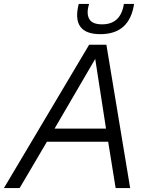

<svg xmlns="http://www.w3.org/2000/svg" viewBox="-56 -958 757 978"><path d="M486 -730 607 0H533L495 -236H183L44 0H-36L398 -730ZM222 -303H484L429 -658ZM345 -938H398Q383 -891 398 -862.5Q413 -834 464 -834Q559 -834 575 -938H627Q604 -784 455 -784Q306 -784 345 -938Z"/></svg>

Font: Nacelle Light
Style: Italic
Weight: 300
Italic angle: -12°
Designer: Sora Sagano
Foundry: Sora Sagano
Version: Version 1.000;FEAKit 1.0